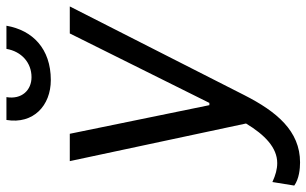

<svg xmlns="http://www.w3.org/2000/svg" viewBox="-221 -559 953 597"><g transform="rotate(-90 255.5 -260.5)"><path d="M49 196C147 196 207 123 258 23L534 -520H450L234 -86H227L138 -520H53L170 28C135 86 95 125 47 125C28 125 10 120 -12 110L-23 178C-2 193 29 196 49 196ZM305 -579C403 -579 460 -636 474 -717H402C394 -670 359 -639 314 -639C274 -639 244 -669 252 -717H181C167 -633 226 -579 305 -579Z"/></g></svg>

Font: Fixel Text 20240404
Style: Italic
Weight: 400
Width: 4
Italic angle: -10°
Designer: AlfaBravo + MacPaw
Foundry: Kyrylo Tkachov, Marchela Mozhyna, Serhii Makarenko, Maria Weinstein, Zakhar Kryvoshyya
Version: Version 1.211;Glyphs 3.2 (3225)